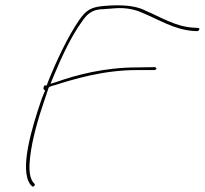

<svg xmlns="http://www.w3.org/2000/svg" viewBox="-20 -667 763 715"><path d="M146 -349C143 -346 140 -336 143 -334L148 -330L136 -301C97 -188 52 -35 93 20C98 26 100 28 103 28C105 28 109 25 110 20L108 17L102 10C88 -10 88 -47 92 -81C100 -151 123 -229 148 -301L161 -340L165 -344H166C166 -344 174 -348 181 -349C251 -371 363 -406 488 -406H555C558 -406 562 -409 563 -412C563 -413 560 -416 557 -417L490 -416C370 -416 264 -388 191 -362L168 -355L177 -377C208 -452 244 -530 284 -585C301 -610 319 -633 367 -633L406 -636C451 -640 487 -630 511 -619C573 -593 628 -558 696 -552L716 -551C717 -552 722 -555 722 -556C723 -560 723 -561 718 -563L700 -564C632 -568 576 -605 520 -628H519V-629C481 -647 431 -650 369 -645C316 -641 299 -627 274 -591C233 -531 191 -443 158 -360L154 -349ZM367 -633V-634Z"/></svg>

Font: Stray Cat
Style: HlExtObl
Weight: 100
Version: Version 1.0